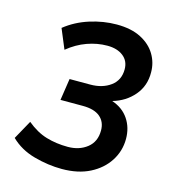

<svg xmlns="http://www.w3.org/2000/svg" viewBox="-108 -805 816 905"><g transform="rotate(15 300.0 -352.5)"><path d="M276 10Q209 10 140 -9Q71 -28 24 -74L75 -166Q122 -127 171 -112.5Q220 -98 276 -98Q332 -98 370 -128Q408 -158 408 -213Q408 -255 379.5 -279Q351 -303 295 -303H186L202 -409H303Q362 -409 401.5 -438Q441 -467 441 -520Q441 -561 411.5 -584Q382 -607 334 -607Q285 -607 236 -589.5Q187 -572 143 -536L103 -632Q154 -673 220 -694Q286 -715 351 -715Q422 -715 469.5 -690.5Q517 -666 541 -626Q565 -586 565 -539Q566 -473 526 -426Q486 -379 423 -361Q476 -343 504 -301.5Q532 -260 532 -205Q532 -146 500.5 -97Q469 -48 412 -19Q355 10 276 10Z"/></g></svg>

Font: Nunito Sans
Style: Bold Italic
Weight: 700
Italic angle: -9°
Designer: Vernon Adams
Foundry: Vernon Adams
Version: Version 3.006; ttfautohint (v1.8.3)